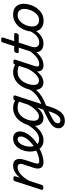

<svg xmlns="http://www.w3.org/2000/svg" viewBox="1092 -1862 1164 3389"><g transform="rotate(-90 1674.5 -168.0)"><path d="M502 17Q464 17 440 4Q416 -9 404.5 -32.5Q393 -56 393.5 -86.5Q394 -117 405 -152L469 -344Q479 -374 476.5 -395.5Q474 -417 458.5 -428.5Q443 -440 413 -440Q383 -440 351.5 -425Q320 -410 289.5 -383Q259 -356 230 -318.5Q201 -281 177 -235L104 -11Q100 2 89.5 8.5Q79 15 56 15Q40 15 26 8Q12 1 19 -18L169 -483Q176 -503 185.5 -509Q195 -515 214 -515Q245 -515 253.5 -505.5Q262 -496 255 -476L231 -400Q254 -429 280 -451Q306 -473 333 -488.5Q360 -504 388 -511.5Q416 -519 444 -519Q501 -519 530 -493Q559 -467 562.5 -420Q566 -373 546 -311L491 -143Q475 -95 483.5 -76.5Q492 -58 525 -58Q539 -58 545 -46.5Q551 -35 548.5 -20.5Q546 -6 534.5 5.5Q523 17 502 17Z M502 17Q483 17 477 5.5Q471 -6 475.5 -20.5Q480 -35 493 -46.5Q506 -58 525 -58Q573 -58 628 -76Q683 -94 737 -128Q748 -136 758 -130.5Q768 -125 774 -113Q780 -101 779.5 -88.5Q779 -76 769 -70Q720 -39 672 -19.5Q624 0 581 8.5Q538 17 502 17Z M735 -121Q769 -138 799.5 -161Q830 -184 855 -209Q885 -234 908.5 -263.5Q932 -293 945.5 -323.5Q959 -354 959 -382Q959 -410 947 -424.5Q935 -439 908 -439Q894 -439 887.5 -451Q881 -463 882.5 -479Q884 -495 895 -507Q906 -519 927 -519Q966 -519 993.5 -503.5Q1021 -488 1035 -461.5Q1049 -435 1049 -401Q1049 -357 1030.5 -313.5Q1012 -270 980 -229.5Q948 -189 907 -153Q877 -125 840.5 -101Q804 -77 766 -57Z M889 18Q849 18 817.5 5.5Q786 -7 762.5 -30Q739 -53 723.5 -83Q708 -113 700.5 -148Q693 -183 693 -219Q693 -272 708 -325Q723 -378 752.5 -422Q782 -466 826 -492.5Q870 -519 927 -519Q938 -519 940.5 -507Q943 -495 939.5 -479Q936 -463 928 -451Q920 -439 910 -439Q881 -439 857.5 -419.5Q834 -400 817 -367.5Q800 -335 790.5 -297Q781 -259 781 -223Q781 -192 788 -162.5Q795 -133 810 -110Q825 -87 849.5 -73.5Q874 -60 909 -60Q960 -60 1007 -87.5Q1054 -115 1098 -167Q1142 -219 1181 -292Q1186 -300 1198.5 -299Q1211 -298 1221.5 -289.5Q1232 -281 1226 -266Q1194 -198 1156 -145Q1118 -92 1074.5 -55.5Q1031 -19 984.5 -0.5Q938 18 889 18Z M1235 394Q1176 394 1140 362.5Q1104 331 1104 281Q1104 244 1121 214Q1138 184 1169.5 158Q1201 132 1243.5 108Q1286 84 1337 60Q1354 52 1370 44Q1386 36 1402.5 28Q1419 20 1435 13L1469 -93Q1435 -51 1402 -27Q1369 -3 1339 7Q1309 17 1284 17Q1241 17 1210.5 -2.5Q1180 -22 1163 -59Q1146 -96 1146 -146Q1146 -190 1158.5 -241Q1171 -292 1196.5 -341Q1222 -390 1260.5 -430.5Q1299 -471 1351 -495Q1403 -519 1469 -519Q1492 -519 1513.5 -514.5Q1535 -510 1555.5 -502Q1576 -494 1595 -482L1596 -487Q1603 -505 1611.5 -510Q1620 -515 1640 -515Q1671 -515 1679.5 -505.5Q1688 -496 1681 -476L1485 127Q1462 200 1436 251Q1410 302 1380 333.5Q1350 365 1314 379.5Q1278 394 1235 394ZM1248 316Q1278 316 1304.5 296.5Q1331 277 1354.5 234.5Q1378 192 1400 125L1405 106Q1396 111 1387 115.5Q1378 120 1369 124.5Q1360 129 1350 134Q1314 151 1285 167.5Q1256 184 1235.5 199.5Q1215 215 1204 232Q1193 249 1193 269Q1193 284 1199.5 294.5Q1206 305 1219 310.5Q1232 316 1248 316ZM1313 -63Q1346 -63 1381.5 -85.5Q1417 -108 1452.5 -150.5Q1488 -193 1521 -253L1574 -416Q1546 -430 1520.5 -435Q1495 -440 1470 -440Q1420 -440 1381.5 -421Q1343 -402 1315.5 -370Q1288 -338 1270.5 -300Q1253 -262 1245 -224.5Q1237 -187 1237 -157Q1237 -126 1245.5 -105.5Q1254 -85 1271 -74Q1288 -63 1313 -63Z M1483 72Q1472 76 1463.5 67.5Q1455 59 1452 45.5Q1449 32 1453 19Q1457 6 1472 2Q1520 -14 1564 -34.5Q1608 -55 1646.5 -79.5Q1685 -104 1716 -133.5Q1747 -163 1769.5 -196.5Q1792 -230 1804 -269Q1809 -287 1823 -288Q1837 -289 1848 -278Q1859 -267 1853 -250Q1837 -198 1810.5 -155.5Q1784 -113 1748 -79Q1712 -45 1669.5 -17.5Q1627 10 1579.5 32Q1532 54 1483 72Z M1917 17Q1874 17 1843 -2.5Q1812 -22 1795.5 -59Q1779 -96 1779 -146Q1779 -190 1791.5 -241Q1804 -292 1829.5 -341Q1855 -390 1893.5 -430.5Q1932 -471 1984 -495Q2036 -519 2102 -519Q2145 -519 2186 -502.5Q2227 -486 2260 -461L2247 -392Q2204 -420 2170.5 -430Q2137 -440 2104 -440Q2053 -440 2014.5 -421Q1976 -402 1948.5 -370Q1921 -338 1903.5 -300Q1886 -262 1877.5 -224.5Q1869 -187 1869 -157Q1869 -126 1878 -105.5Q1887 -85 1904 -74Q1921 -63 1946 -63Q1981 -63 2018 -88Q2055 -113 2092.5 -160.5Q2130 -208 2164 -273L2186 -229Q2142 -134 2093 -80Q2044 -26 1998.5 -4.5Q1953 17 1917 17ZM2216 17Q2178 17 2154 4Q2130 -9 2118.5 -32.5Q2107 -56 2107.5 -86.5Q2108 -117 2119 -152L2228 -483Q2235 -503 2244.5 -509Q2254 -515 2273 -515Q2304 -515 2312.5 -505.5Q2321 -496 2314 -476L2205 -143Q2189 -95 2198 -76.5Q2207 -58 2239 -58Q2253 -58 2258.5 -46.5Q2264 -35 2262 -20.5Q2260 -6 2248.5 5.5Q2237 17 2216 17Z M2216 17Q2202 17 2195.5 5.5Q2189 -6 2191.5 -20.5Q2194 -35 2206 -46.5Q2218 -58 2239 -58Q2270 -58 2301 -71Q2332 -84 2364 -110Q2396 -136 2429 -175.5Q2462 -215 2496 -268Q2505 -282 2516.5 -281Q2528 -280 2535 -270.5Q2542 -261 2537 -249Q2502 -181 2464.5 -131Q2427 -81 2386.5 -48Q2346 -15 2303.5 1Q2261 17 2216 17Z M2600 17Q2551 17 2516.5 0Q2482 -17 2464 -48Q2446 -79 2445 -121.5Q2444 -164 2461 -215L2528 -420H2449Q2438 -420 2434 -430Q2430 -440 2435 -460Q2441 -480 2451 -490Q2461 -500 2471 -500H2554L2618 -698Q2624 -718 2633.5 -724Q2643 -730 2663 -730Q2694 -730 2702.5 -720.5Q2711 -711 2704 -691L2642 -500H2768Q2779 -500 2783.5 -490.5Q2788 -481 2782 -460Q2777 -441 2767 -430.5Q2757 -420 2746 -420H2617L2547 -205Q2535 -169 2535 -141Q2535 -113 2545.5 -94.5Q2556 -76 2576 -67Q2596 -58 2624 -58Q2638 -58 2643.5 -46.5Q2649 -35 2647 -20.5Q2645 -6 2633 5.5Q2621 17 2600 17Z M2603 17Q2589 17 2582.5 5.5Q2576 -6 2578.5 -20.5Q2581 -35 2593 -46.5Q2605 -58 2626 -58Q2652 -58 2678.5 -69Q2705 -80 2731 -101.5Q2757 -123 2779 -153Q2801 -183 2818 -220Q2823 -235 2835.5 -234.5Q2848 -234 2857.5 -224.5Q2867 -215 2863 -201Q2845 -150 2817 -109.5Q2789 -69 2755 -41Q2721 -13 2682 2Q2643 17 2603 17Z M3002 19Q2940 19 2897 -6Q2854 -31 2832.5 -75.5Q2811 -120 2811 -176Q2811 -229 2830 -288.5Q2849 -348 2886.5 -400.5Q2924 -453 2980.5 -486Q3037 -519 3112 -519Q3174 -519 3216.5 -495.5Q3259 -472 3280.5 -429.5Q3302 -387 3302 -331Q3302 -291 3290.5 -243.5Q3279 -196 3255.5 -149.5Q3232 -103 3196 -65Q3160 -27 3111.5 -4Q3063 19 3002 19ZM3012 -61Q3061 -61 3098 -87Q3135 -113 3160 -153.5Q3185 -194 3198 -238.5Q3211 -283 3211 -321Q3211 -360 3198 -386Q3185 -412 3161 -425.5Q3137 -439 3104 -439Q3054 -439 3016 -413.5Q2978 -388 2952.5 -348Q2927 -308 2914 -264Q2901 -220 2901 -183Q2901 -144 2914.5 -116.5Q2928 -89 2953 -75Q2978 -61 3012 -61Z"/></g></svg>

Font: Playwrite DK Loopet
Style: Regular
Weight: 400
Designer: Veronika Burian, José Scaglione
Foundry: TypeTogether
Version: Version 1.002